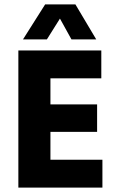

<svg xmlns="http://www.w3.org/2000/svg" viewBox="-20 -848 512 868"><path d="M443 0V-126H208V-252H419V-376H208V-494H438V-620H63V0ZM321 -828H184L84 -670H192L251 -764L303 -670H415Z"/></svg>

Font: Gemini
Style: Regular
Weight: 700
Designer: Pushpananda Ekanayake, Sol Matas, Kosala Senevirathne
Foundry: Mooniak
Version: Version 1.000;PS 1.0;hotconv 1.0.86;makeotf.lib2.5.63406